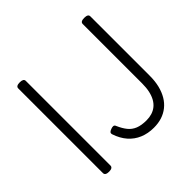

<svg xmlns="http://www.w3.org/2000/svg" viewBox="-233 -1279 1563 1563"><g transform="rotate(-45 548.0 -498.0)"><path d="M188 14Q166 14 155 7Q144 0 144 -14V-988Q144 -1002 155 -1008.5Q166 -1015 188 -1015Q209 -1015 220 -1008.5Q231 -1002 231 -988V-14Q231 0 220 7Q209 14 188 14ZM699 19Q632 19 577 -4Q522 -27 482.5 -72Q443 -117 421 -183Q416 -199 424.5 -207Q433 -215 448 -220Q463 -226 475 -224.5Q487 -223 492 -208Q513 -160 538.5 -128.5Q564 -97 602.5 -81.5Q641 -66 699 -66Q733 -66 762 -75Q791 -84 814 -102.5Q837 -121 853 -149.5Q869 -178 877.5 -216.5Q886 -255 886 -304V-988Q886 -1002 897 -1008.5Q908 -1015 930 -1015Q952 -1015 963 -1008.5Q974 -1002 974 -988V-304Q974 -242 961.5 -191.5Q949 -141 925.5 -101.5Q902 -62 868 -35Q834 -8 792 5.5Q750 19 699 19Z"/></g></svg>

Font: Playwrite NG Modern
Style: Regular
Weight: 400
Designer: Veronika Burian, José Scaglione
Foundry: TypeTogether
Version: Version 1.002